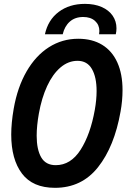

<svg xmlns="http://www.w3.org/2000/svg" viewBox="-20 -930 640 966"><path d="M36.5 -253Q36.5 -311.5 49 -383.5Q68 -491.5 113.8 -570.8Q159.5 -650 226.2 -692.5Q293 -735 373.5 -735Q444 -735 494 -704.5Q544 -674 570.2 -616Q596.5 -558 596.5 -476.5Q596.5 -423.5 586.5 -368.5Q555.5 -192.5 473.2 -88.8Q391 15 256.5 15Q144.5 15 90.5 -56.8Q36.5 -128.5 36.5 -253ZM457 -377.5Q466 -428 466 -472Q466 -542.5 442.2 -583.2Q418.5 -624 370 -624Q323.5 -624 284.2 -590.5Q245 -557 217.2 -497Q189.5 -437 175.5 -358.5Q164.5 -296.5 164.5 -247Q164.5 -178 187.2 -138.5Q210 -99 260.5 -99Q336 -99 385.5 -176.5Q435 -254 457 -377.5ZM407.5 -910.5Q455.5 -910.5 491.5 -894.8Q527.5 -879 546.8 -851Q566 -823 566 -787.5Q566 -772 562.5 -757.5H478.5Q480 -766 480 -774Q480 -805 458 -824.8Q436 -844.5 398.5 -844.5Q357.5 -844.5 331.2 -821.2Q305 -798 295.5 -757.5H206Q221.5 -829.5 275.2 -870Q329 -910.5 407.5 -910.5Z"/></svg>

Font: JuliaMono
Style: Bold Italic
Weight: 700
Italic angle: -9°
Monospace: yes
Designer: cormullion
Foundry: corm
Version: Version 0.057; ttfautohint (v1.8.4)